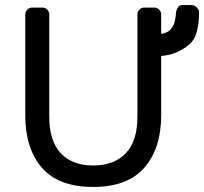

<svg xmlns="http://www.w3.org/2000/svg" viewBox="-20 -730 808 760"><path d="M768 -684Q768 -584 728 -553Q674 -508 603 -508H584Q573 -508 565 -516Q557 -524 557 -536V-568Q557 -578 565 -586Q573 -594 584 -594H593Q642 -594 659 -618Q675 -638 677 -684Q680 -694 685 -702Q690 -710 704 -710H736Q750 -710 757 -702Q768 -692 768 -684ZM618 -673V-273Q618 -143 551.5 -66.5Q485 10 349 10Q211 10 145.5 -66.5Q80 -143 80 -273V-673Q80 -684 88 -692Q96 -700 107 -700H148Q159 -700 167 -692Q175 -684 175 -673V-268Q175 -172 220.5 -123.5Q266 -75 349 -75Q432 -75 478 -123.5Q524 -172 524 -268V-673Q524 -684 532 -692Q540 -700 551 -700H591Q602 -700 610 -692Q618 -684 618 -673Z"/></svg>

Font: Contemporary
Style: Regular
Weight: 400
Designer: Victor Tran
Foundry: Victor Tran
Version: Version 1.100